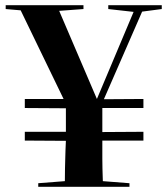

<svg xmlns="http://www.w3.org/2000/svg" viewBox="-20 -731 648 743"><path d="M606 -696 530 -686 382 -347 535 -348V-313H376V-220L535 -221V-187H376Q376 -169 376 -152Q376 -135 376 -117Q376 -99 376.5 -78Q377 -57 378 -30L481 -22V-8H128V-22L231 -30Q231 -57 231.5 -78Q232 -99 232.5 -117Q233 -135 233.5 -151.5Q234 -168 235 -186L76 -187V-221H235V-312L76 -313V-348H226L60 -691L2 -696V-711H303V-696L209 -689L355 -348L497 -685L399 -696V-711H606Z"/></svg>

Font: XinYuGongZhangJiaSongA
Style: Regular
Weight: 900
Designer: XinYuGong
Foundry: Adobe Systems Incorporated
Version: Version 1.00